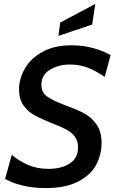

<svg xmlns="http://www.w3.org/2000/svg" viewBox="-20 -945 587 979"><path d="M6 -33 40 -156Q75 -125 122 -104.5Q169 -84 227 -84Q294 -84 336 -111.5Q378 -139 378 -193Q378 -226 362 -248Q346 -270 318.5 -284.5Q291 -299 244 -317Q189 -339 155.5 -357.5Q122 -376 99.5 -408Q77 -440 77 -489Q77 -543 106.5 -595Q136 -647 196.5 -680.5Q257 -714 344 -714Q404 -714 456 -699.5Q508 -685 544 -664L514 -553Q467 -585 426 -600.5Q385 -616 336 -616Q279 -616 235 -589.5Q191 -563 191 -512Q191 -475 218 -454.5Q245 -434 306 -411Q371 -387 407.5 -368Q444 -349 471 -312Q498 -275 498 -216Q498 -157 470.5 -105Q443 -53 379 -19.5Q315 14 212 14Q147 14 93 0.5Q39 -13 6 -33ZM287 -830 466 -925 450 -820 278 -762Z"/></svg>

Font: Cabin Medium
Style: Italic
Weight: 500
Italic angle: -7°
Designer: Pablo Impallari
Foundry: Pablo Impallari. http://www.impallari.com Igino Marini. http://www.ikern.com
Version: Version 2.200